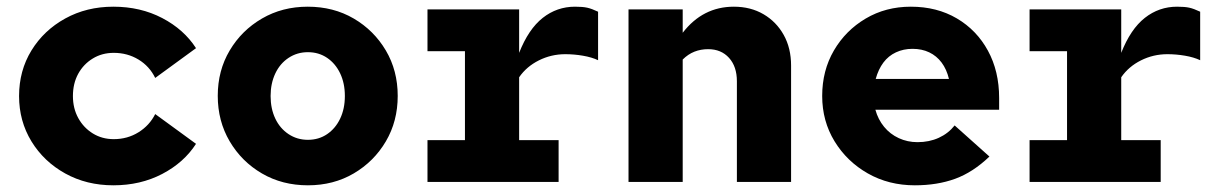

<svg xmlns="http://www.w3.org/2000/svg" viewBox="-20 -544 3640 574"><path d="M319 10Q238.9 10 175 -25.4Q111.1 -60.8 74 -121.4Q37 -182 37 -256.8Q37 -332.7 74 -393.1Q111.1 -453.5 175 -488.7Q238.9 -524 319 -524Q400 -524 465 -490Q530 -456 566 -400L444 -311Q427 -346 394 -366Q361 -386 320 -386Q285 -386 257.4 -369.1Q229.7 -352.3 213.8 -323.4Q198 -294.4 198 -256.9Q198 -220 214 -191Q230 -162 257.6 -145Q285.2 -128 320 -128Q361 -128 394 -148.5Q427 -169 444 -203L566 -114Q530 -58 465 -24Q400 10 319 10Z M900.5 10Q824 10 763.2 -25.4Q702.4 -60.8 666.7 -121.4Q631 -182 631 -257.5Q631 -333 666.7 -393.1Q702.3 -453.2 763.2 -488.6Q824 -524 900 -524Q977 -524 1037.5 -488.6Q1098 -453.2 1133.5 -393.1Q1169 -333 1169 -257.3Q1169 -181.5 1133.5 -121.3Q1098 -61 1037.5 -25.5Q977 10 900.5 10ZM900.4 -126Q933 -126 958 -143Q983 -160 997 -189.5Q1011 -219 1011 -257Q1011 -295 997 -324.5Q983 -354 958 -371Q933 -388 900.4 -388Q868.4 -388 842.7 -371Q817 -354 803 -324.3Q789 -294.5 789 -257Q789 -219 803 -189.5Q817 -160 842.7 -143Q868.4 -126 900.4 -126Z M1258 0V-125H1370V-391H1258V-516H1532V-386Q1560 -457 1602.5 -490.5Q1645 -524 1699 -524Q1722 -524 1735.5 -521Q1749 -518 1768 -509V-364Q1749 -373 1722.5 -377.5Q1696 -382 1670 -382Q1628 -382 1591 -363.5Q1554 -345 1532 -313V-125H1650V0Z M1859 0V-516H2021V-446Q2081 -524 2174 -524Q2224 -524 2262.5 -501.5Q2301 -479 2323 -439.5Q2345 -400 2345 -348V0H2183V-301Q2183 -345 2159.5 -371Q2136 -397 2097 -397Q2075 -397 2056 -389.5Q2037 -382 2021 -366V0Z M2715 10Q2637 10 2574.5 -25.5Q2512 -61 2475 -121.5Q2438 -182 2438 -257Q2438 -333 2473 -393Q2508 -453 2568 -488.5Q2628 -524 2703 -524Q2781 -524 2840.5 -489Q2900 -454 2933.5 -392.5Q2967 -331 2967 -251V-216H2597Q2605 -187 2623 -165Q2641 -143 2667 -131Q2693 -119 2723 -119Q2758 -119 2786.5 -132Q2815 -145 2834 -169L2938 -76Q2889 -29 2835.5 -9.5Q2782 10 2715 10ZM2598 -308H2817Q2810 -337 2795 -357Q2780 -377 2758 -387.5Q2736 -398 2708 -398Q2681 -398 2658.5 -387.5Q2636 -377 2621 -357Q2606 -337 2598 -308Z M3058 0V-125H3170V-391H3058V-516H3332V-386Q3360 -457 3402.5 -490.5Q3445 -524 3499 -524Q3522 -524 3535.5 -521Q3549 -518 3568 -509V-364Q3549 -373 3522.5 -377.5Q3496 -382 3470 -382Q3428 -382 3391 -363.5Q3354 -345 3332 -313V-125H3450V0Z"/></svg>

Font: Red Hat Mono VF Light
Style: Regular
Weight: 300
Monospace: yes
Designer: Pentagram, MCKL
Foundry: Pentagram, MCKL
Version: Version 1.023